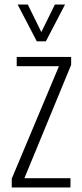

<svg xmlns="http://www.w3.org/2000/svg" viewBox="-20 -830 365 850"><path d="M32 0V-39L241 -537H54V-578H295V-543L88 -41H292V0ZM143 -647 58 -810H103L163 -688L223 -810H268L183 -647Z"/></svg>

Font: Oswald ExtraLight
Style: Regular
Weight: 250
Designer: Vernon Adams
Foundry: Vernon Adams
Version: Version 4.100; ttfautohint (v1.8.1.43-b0c9)